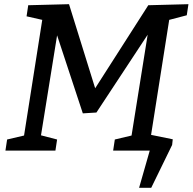

<svg xmlns="http://www.w3.org/2000/svg" viewBox="-20 -720 921 918"><path d="M873 -647 789 -625 702 -73 778 -53 770 0H521L529 -53L609 -72L686 -554L441 -182L376 -178L253 -551L176 -73L253 -53L245 0H6L14 -53L95 -72L182 -625L107 -642L115 -695L310 -700L435 -298L689 -695L881 -700ZM654 -85 806 -54 803 -27 703 178H645L696 0H642Z"/></svg>

Font: Bitter Medium
Style: Italic
Weight: 500
Italic angle: -9°
Designer: Sol Matas, and Bitter project Authors
Foundry: Sol Matas
Version: Version 2.001